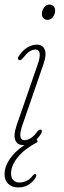

<svg xmlns="http://www.w3.org/2000/svg" viewBox="-61 -628 279 841"><path d="M146.5 -541Q137 -541 129.8 -548Q122.5 -555 122.5 -568Q122.5 -581.5 131.8 -594.8Q141 -608 156.5 -608Q166.5 -608 173.5 -601Q180.5 -594 180.5 -581Q180.5 -567.5 171.5 -554.2Q162.5 -541 146.5 -541ZM37 -79.5Q14.5 -14 47 -14Q58 -14 72 -21.8Q86 -29.5 102 -51Q111.5 -64 119.5 -59.5Q123 -57.5 122.2 -51.5Q121.5 -45.5 117.5 -40Q109.5 -27.5 100 -18.5L104 -6Q49.5 22 18.8 58.5Q-12 95 -12.5 130.5Q-13 151 -2.5 161.2Q8 171.5 24 171.5Q38.5 171.5 54.2 164.8Q70 158 81 142.5Q86.5 135 92 134.5Q99.5 134.5 97.5 143Q92.5 160 70.8 176.5Q49 193 20 193Q-9 193 -25.2 177Q-41.5 161 -41 134Q-41 102 -18 68.2Q5 34.5 46 7.5Q43.5 7.5 40.5 7.5Q15 7.5 6 -14.2Q-3 -36 12 -79.5L104 -345.5Q115 -376.5 112.8 -393.8Q110.5 -411 94 -411Q81 -411 68.2 -402.5Q55.5 -394 38 -372Q29 -361 21 -365.5Q13 -371 22.5 -384Q37 -406.5 58 -419.5Q79 -432.5 100.5 -432.5Q126 -432.5 135 -410.5Q144 -388.5 129.5 -347.5Z"/></svg>

Font: Fraunces 144pt S100 Thin
Style: Italic
Weight: 100
Italic angle: -16°
Version: Version 1.000; ttfautohint (v1.8.3)